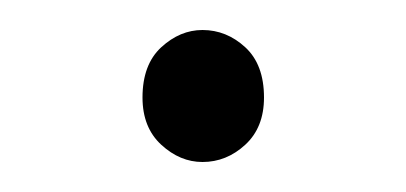

<svg xmlns="http://www.w3.org/2000/svg" viewBox="-20 -95 271 128"><path d="M115 13Q100 13 87.5 1.5Q75 -10 75 -30Q75 -52 87.5 -63.5Q100 -75 115 -75Q131 -75 143.5 -63.5Q156 -52 156 -30Q156 -10 143.5 1.5Q131 13 115 13Z"/></svg>

Font: Noto Sans JP Thin Thin
Style: Regular
Weight: 250
Version: Version 2.004-H2;hotconv 1.0.118;makeotfexe 2.5.65603